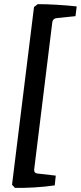

<svg xmlns="http://www.w3.org/2000/svg" viewBox="-20 -720 390 926"><path d="M52 186 38 171 144 -686 162 -700Q203 -700 254 -697Q305 -694 350 -689L344 -642L255 -633Q234 -631 232 -611L145 96Q143 116 162 117L249 127L244 174Q197 181 145 184Q93 187 52 186Z"/></svg>

Font: Yrsa SemiBold
Style: Italic
Weight: 600
Italic angle: -7.10001°
Version: Version 2.004